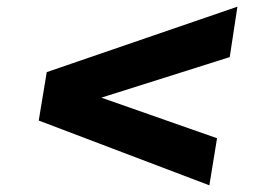

<svg xmlns="http://www.w3.org/2000/svg" viewBox="-20 -574 788 575"><path d="M607 -19 96 -213 120 -358 691 -554 668 -403 266 -276 268 -287 630 -160Z"/></svg>

Font: Nunito Sans 7pt Expanded Black
Style: Italic
Weight: 900
Width: 7
Italic angle: -9°
Designer: Vernon Adams
Foundry: Vernon Adams
Version: Version 3.101;gftools[0.9.27]